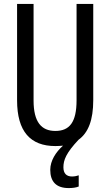

<svg xmlns="http://www.w3.org/2000/svg" viewBox="-20 -734 562 978"><path d="M303 118C303 81 317 45 380 -22C430 -58 455 -123 455 -224V-714H370V-223C370 -111 334 -67 262 -67C191 -67 151 -112 151 -222V-714H67V-223C67 -64 135 10 262 10C276 10 288 9 301 8C264 41 236 85 236 131C236 191 266 224 330 224C348 224 367 222 381 216V159C373 162 360 165 347 165C319 165 303 150 303 118Z"/></svg>

Font: Noto Sans Telugu ExtraCondensed
Style: Regular
Weight: 400
Width: 2
Designer: Jelle Bosma - Monotype Design Team
Foundry: Monotype Imaging Inc.
Version: Version 2.005